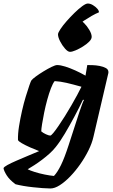

<svg xmlns="http://www.w3.org/2000/svg" viewBox="-86 -869 641 1089"><path d="M200 200Q182 200 156 198Q130 196 101.5 193Q73 190 47 185.5Q21 181 2 176Q-32 151 -48 125.5Q-64 100 -66 85Q-64 78 -44 67Q-24 56 6 43Q36 30 70.5 15.5Q105 1 136 -12Q112 -21 85 -33Q58 -45 38 -56.5Q18 -68 16 -75Q15 -110 22 -153.5Q29 -197 39 -241Q49 -285 60.5 -322.5Q72 -360 80.5 -384.5Q89 -409 92 -413Q98 -421 117 -435Q136 -449 160.5 -464Q185 -479 206.5 -489.5Q228 -500 238 -500Q257 -500 284 -491.5Q311 -483 341 -469.5Q371 -456 399 -440L409 -500Q419 -500 438.5 -499.5Q458 -499 479 -495Q500 -491 514.5 -483Q529 -475 529 -460Q529 -457 528.5 -454Q528 -451 527 -448L444 -93Q436 -57 416 -16.5Q396 24 369 62.5Q342 101 312 132Q282 163 253 181.5Q224 200 200 200ZM220 129Q240 108 260 67Q280 26 303 -45L364 -233Q373 -259 379.5 -277Q386 -295 390 -301L385 -304Q363 -258 336 -207.5Q309 -157 282 -111.5Q255 -66 230 -35Q215 -16 195 2Q175 20 152.5 37Q130 54 109 67.5Q88 81 71 91Q84 98 111 106.5Q138 115 168 121Q198 127 220 129ZM199 -100Q204 -100 216.5 -115Q229 -130 246 -155Q263 -180 282 -210Q301 -240 319 -271.5Q337 -303 352 -330.5Q367 -358 376 -377Q326 -391 291.5 -399Q257 -407 224 -409Q214 -397 203 -368.5Q192 -340 182 -303.5Q172 -267 164.5 -230Q157 -193 152.5 -164.5Q148 -136 148 -124Q158 -115 174.5 -107.5Q191 -100 199 -100ZM311 -575Q299 -575 283 -593Q267 -611 255 -634.5Q243 -658 243 -674Q243 -683 256.5 -703.5Q270 -724 291.5 -748.5Q313 -773 336.5 -796Q360 -819 380.5 -834Q401 -849 412 -849Q426 -849 441 -840Q456 -831 466 -819.5Q476 -808 475 -799Q457 -792 433.5 -778.5Q410 -765 390.5 -752Q371 -739 365 -731V-753Q375 -754 391 -738Q407 -722 420.5 -699.5Q434 -677 434 -660Q434 -647 419.5 -632.5Q405 -618 384 -605Q363 -592 343 -583.5Q323 -575 311 -575Z"/></svg>

Font: Texturina Medium 12pt Black
Style: Italic
Weight: 900
Italic angle: -11°
Version: Version 1.002